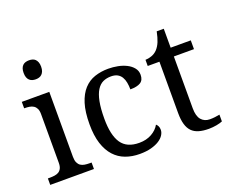

<svg xmlns="http://www.w3.org/2000/svg" viewBox="-122 -961 1408 1173"><g transform="rotate(-20 582.0 -375.0)"><path d="M36.1 -42Q52.7 -42 67.6 -44.2Q82.5 -46.4 93.8 -53.2Q105 -60.1 111.6 -73.5Q118.2 -86.9 118.2 -108.9V-425.8Q118.2 -447.8 111.6 -461.2Q105 -474.6 93.8 -481.9Q82.5 -489.3 67.6 -491.7Q52.7 -494.1 36.1 -494.1H33.2V-536.1H211.9V-113.8Q211.9 -90.3 218.5 -76.2Q225.1 -62 236.1 -54.4Q247.1 -46.9 262.2 -44.4Q277.3 -42 293.9 -42H307.1V0H22.9V-42ZM104 -698.2Q104 -715.8 108.4 -727.5Q112.8 -739.3 120.6 -746.6Q128.4 -753.9 138.7 -756.8Q148.9 -759.8 161.1 -759.8Q172.9 -759.8 183.1 -756.8Q193.4 -753.9 200.9 -746.6Q208.5 -739.3 213.1 -727.5Q217.8 -715.8 217.8 -698.2Q217.8 -680.7 213.1 -668.9Q208.5 -657.2 200.9 -649.9Q193.4 -642.6 183.1 -639.4Q172.9 -636.2 161.1 -636.2Q148.9 -636.2 138.7 -639.4Q128.4 -642.6 120.6 -649.9Q112.8 -657.2 108.4 -668.9Q104 -680.7 104 -698.2Z M603 9.8Q553.2 9.8 511.2 -5.6Q469.2 -21 439 -54.2Q408.7 -87.4 391.8 -139.4Q375 -191.4 375 -265.1Q375 -345.2 391.8 -399.2Q408.7 -453.1 438.7 -485.8Q468.8 -518.6 509.5 -532.2Q550.3 -545.9 597.7 -545.9Q628.9 -545.9 659.9 -539.8Q690.9 -533.7 715.8 -521Q740.7 -508.3 756.3 -489Q772 -469.7 772 -443.8Q772 -409.2 749.5 -395Q727.1 -380.9 682.6 -380.9Q682.6 -404.3 678.7 -425.3Q674.8 -446.3 665.3 -462.2Q655.8 -478 639.4 -487.1Q623 -496.1 597.7 -496.1Q568.8 -496.1 545.7 -485.4Q522.5 -474.6 505.9 -448.2Q489.3 -421.9 480.5 -377.4Q471.7 -333 471.7 -266.1Q471.7 -159.7 507.1 -107.4Q542.5 -55.2 623 -55.2Q669.4 -55.2 704.1 -74.7Q738.8 -94.2 755.9 -125Q763.2 -119.1 768.1 -109.4Q772.9 -99.6 772.9 -85.9Q772.9 -68.8 762.2 -51.8Q751.5 -34.7 730.2 -21Q709 -7.3 677.2 1.2Q645.5 9.8 603 9.8Z M1077.1 -43Q1095.2 -43 1110.4 -44.9Q1125.5 -46.9 1141.1 -49.8V-5.9Q1134.8 -2.9 1124.5 0Q1114.3 2.9 1102.3 5.1Q1090.3 7.3 1077.1 8.5Q1064 9.8 1052.2 9.8Q1014.2 9.8 986.8 1.7Q959.5 -6.3 941.9 -24.4Q924.3 -42.5 915.8 -72.3Q907.2 -102.1 907.2 -145V-479H831.1V-519Q849.1 -519 870.8 -526.4Q892.6 -533.7 909.2 -550.8Q926.3 -569.3 936.8 -595Q947.3 -620.6 955.1 -659.2H1001V-536.1H1131.8V-479H1001V-142.1Q1001 -90.8 1021.7 -66.9Q1042.5 -43 1077.1 -43Z"/></g></svg>

Font: Gandom FD
Style: FD
Weight: 400
Foundry: DejaVu fonts team - Redesigned by Saber Rastikerdar - Based on Samim Font
Version: Version 0.6